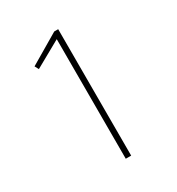

<svg xmlns="http://www.w3.org/2000/svg" viewBox="-150 -705 738 801"><g transform="rotate(-30 219.0 -304.5)"><path d="M223 0V-576L96 -505L86 -524L230 -609H249V0Z"/></g></svg>

Font: Inconsolata SemiCondensed ExtraLight
Style: Regular
Weight: 200
Width: 4
Monospace: yes
Designer: Raph Levien, Cyreal, Brenton Simpson
Foundry: Raph Levien, Cyreal, Google
Version: Version 3.100; ttfautohint (v1.8.4.7-5d5b)